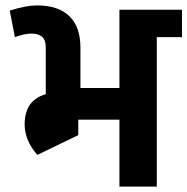

<svg xmlns="http://www.w3.org/2000/svg" viewBox="-20 -689 692 709"><path d="M421 0V-653H559V0ZM457 -552V-653H652V-552ZM149 -310V-514H277V-310ZM209 -161V-307H269V-190ZM35 -552 16 -650Q48 -660 72.5 -664.5Q97 -669 117 -669L97 -565Q84 -565 69.5 -562Q55 -559 35 -552ZM149 -513Q149 -542 135 -553.5Q121 -565 97 -565L117 -669Q195 -669 236 -629.5Q277 -590 277 -513ZM212 -247V-364H466V-247ZM71 -230Q71 -291 107.5 -320.5Q144 -350 219 -350V-273Q197 -273 188 -261.5Q179 -250 179 -230ZM118 -117Q71 -170 71 -230H179Q179 -205 206 -164ZM118 -117 125 -293H219V-166Z"/></svg>

Font: Akshar Light SemiBold
Style: Regular
Weight: 600
Version: Version 1.100